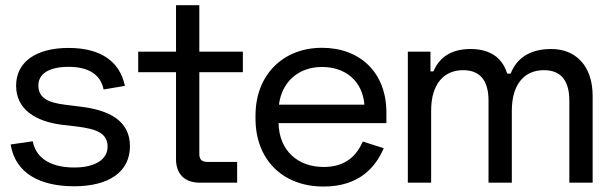

<svg xmlns="http://www.w3.org/2000/svg" viewBox="-20 -686 2298 721"><path d="M258.5 13.5C389 13.5 468 -40.5 468 -137C468 -233.5 388.5 -273 282 -285.5L222.5 -293C162 -300.5 124 -318 124 -365C124 -411 167.5 -435 237.5 -435C307.5 -435 357 -410 369 -350L449 -363.5C430 -455.5 358 -506 237.5 -506C115 -506 40.5 -453 40.5 -364.5C40.5 -275.5 113 -230 212.5 -217.5L272 -210.5C340.5 -201.5 384 -186.5 384 -135.5C384 -86 335.5 -57 259 -57C183.5 -57 117 -83 103 -155.5L20 -143.5C37.5 -35 130.5 13.5 258.5 13.5Z M729.5 0H870.5V-78H758.5C737 -78 728.5 -88 728.5 -108V-415H892V-492H728.5V-666.5H641V-492H499V-415H641V-88C641 -33.5 673 0 729.5 0Z M1195 14.5C1331 14.5 1391.5 -60.5 1421 -129.5L1342.5 -154.5C1318.5 -101 1277.5 -59 1195.5 -59C1100.5 -59 1028.5 -118 1026 -223.5H1431V-263C1431 -413.5 1332.5 -506.5 1189 -506.5C1042 -506.5 939.5 -404 939.5 -252.5V-240.5C939.5 -88.5 1039.5 14.5 1195 14.5ZM1027.5 -293C1039 -381.5 1103.5 -434.5 1189 -434.5C1278 -434.5 1341 -381.5 1348.5 -293Z M1511.5 0H1599V-270.5C1599 -373 1649 -422.5 1719 -422.5C1778.5 -422.5 1814.5 -388.5 1814.5 -308V0H1902V-270.5C1902 -373 1952 -422.5 2022.5 -422.5C2082 -422.5 2118 -388.5 2118 -308V0H2205.5V-325.5C2205.5 -441 2140 -502 2050.5 -502C1961.5 -502 1917.5 -460.5 1897.5 -409.5H1884.5C1864 -477.5 1810 -502 1747 -502C1666.5 -502 1627 -463.5 1607.5 -418H1596.5V-492H1511.5Z"/></svg>

Font: MCL Standard
Style: Regular
Weight: 400
Designer: Květoslav Bartoš
Foundry: Florian Karsten
Version: Version 1.001;Glyphs 3.2.3 (3260)